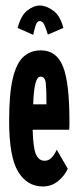

<svg xmlns="http://www.w3.org/2000/svg" viewBox="-20 -664 290 694"><path d="M135 10Q78 10 45.5 -43.5Q13 -97 13 -227Q13 -324 26 -379.5Q39 -435 64.5 -458.5Q90 -482 128 -482Q184 -482 207.5 -424Q231 -366 231 -226Q231 -216 231 -209.5Q231 -203 230 -195H98Q100 -128 110 -106Q120 -84 139 -83Q155 -82 166.5 -94Q178 -106 185 -123L225 -54Q213 -28 189.5 -9Q166 10 135 10ZM100 -287H148Q148 -340 145.5 -363.5Q143 -387 126 -387Q103 -387 100 -287ZM100 -538 44 -563Q55 -607 78 -625.5Q101 -644 124 -644Q147 -644 172.5 -625.5Q198 -607 209 -563L153 -539Q147 -559 140.5 -573.5Q134 -588 124 -588Q114 -588 109 -572.5Q104 -557 100 -538Z"/></svg>

Font: Inconsolata UltraCondensed Black
Style: Regular
Weight: 900
Width: 1
Monospace: yes
Designer: Raph Levien, Cyreal, Brenton Simpson
Foundry: Raph Levien, Cyreal, Google
Version: Version 3.001; ttfautohint (v1.8.2.53-6de2)